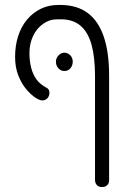

<svg xmlns="http://www.w3.org/2000/svg" viewBox="-20 -606 513 776"><path d="M392 150Q383 150 377 146.5Q371 143 367.5 136.5Q364 130 364 121V-298Q364 -374 350 -425Q336 -476 305.5 -502Q275 -528 226 -528H212Q180 -528 154 -509.5Q128 -491 113.5 -460Q99 -429 99 -392Q99 -359 106 -332Q113 -305 127.5 -285Q142 -265 167 -252Q178 -247 179.5 -235Q181 -223 174.5 -212.5Q168 -202 153 -200Q142 -199 123.5 -211Q105 -223 86 -245.5Q67 -268 54 -301Q41 -334 41 -376Q41 -422 53.5 -460.5Q66 -499 89.5 -527Q113 -555 145 -570.5Q177 -586 216 -586H223Q291 -586 334.5 -553.5Q378 -521 399.5 -457.5Q421 -394 421 -301V122Q421 131 417.5 137Q414 143 408 146.5Q402 150 392 150ZM240 -319Q226 -319 216 -330Q206 -341 206 -357Q206 -371 216.5 -382Q227 -393 240 -393Q254 -393 264 -382.5Q274 -372 274 -357Q274 -341 264.5 -330Q255 -319 240 -319Z"/></svg>

Font: Fredoka SemiCondensed Light
Style: Regular
Weight: 300
Width: 4
Designer: Ben Nathan
Foundry: Milena B. Brandão, Ben Nathan
Version: Version 2.001